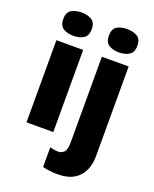

<svg xmlns="http://www.w3.org/2000/svg" viewBox="-179 -867 969 1206"><g transform="rotate(20 305.0 -263.5)"><path d="M154 -767Q192 -767 220 -751Q248 -735 248 -689Q248 -644 220 -627.5Q192 -611 154 -611Q114 -611 86 -627.5Q58 -644 58 -689Q58 -735 86 -751Q114 -767 154 -767ZM242 -549V0H63V-549ZM363 -689Q363 -735 390.5 -751Q418 -767 457 -767Q496 -767 524.5 -751Q553 -735 553 -689Q553 -644 524.5 -627.5Q496 -611 457 -611Q418 -611 390.5 -627.5Q363 -644 363 -689ZM353 240Q332 240 303.5 236.5Q275 233 257 228V96Q272 100 284.5 102.5Q297 105 313 105Q335 105 351 88.5Q367 72 367 22V-549H546V53Q546 103 527.5 145.5Q509 188 467 214Q425 240 353 240Z"/></g></svg>

Font: Noto Sans Disp ExtBd
Style: Regular
Weight: 800
Designer: Monotype Design Team
Foundry: Monotype Imaging Inc.
Version: Version 2.000;GOOG;noto-source:20170915:90ef993387c0; ttfaut